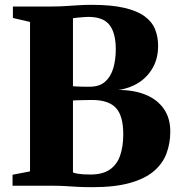

<svg xmlns="http://www.w3.org/2000/svg" viewBox="-20 -770 744 796"><path d="M104.5 -59.5V-679L33.5 -695.5V-743H192Q223.5 -743 251 -744.8Q278.5 -746.5 304.8 -748.2Q331 -750 359 -750Q441.5 -750 495.2 -737.5Q549 -725 579.8 -702.2Q610.5 -679.5 623 -648.5Q635.5 -617.5 635.5 -580Q635.5 -528.5 613.8 -489.8Q592 -451 554.8 -427.2Q517.5 -403.5 471 -397Q535.5 -397 583.8 -377.2Q632 -357.5 659 -319Q686 -280.5 686 -225Q686 -176.5 670.5 -134.5Q655 -92.5 618.5 -61Q582 -29.5 519.5 -11.8Q457 6 363 6Q325.5 6 300 4.5Q274.5 3 250.5 1.5Q226.5 0 194 0H32V-45.5ZM282.5 -412.5Q289 -412 297.5 -411.5Q306 -411 315.2 -410.8Q324.5 -410.5 334.2 -410.5Q344 -410.5 352 -410.5Q392 -410.5 415.5 -431Q439 -451.5 449.5 -486.8Q460 -522 460 -566Q460 -633 434 -666.5Q408 -700 346 -700Q339 -700 326 -699Q313 -698 300.8 -696.8Q288.5 -695.5 282.5 -694.5ZM282.5 -55Q289.5 -52 301.8 -50Q314 -48 328.2 -47.2Q342.5 -46.5 355.5 -46.5Q405.5 -46.5 435.2 -67Q465 -87.5 478 -125Q491 -162.5 491 -213Q491 -290.5 460.2 -323Q429.5 -355.5 361.5 -355.5Q351 -355.5 340 -355.2Q329 -355 318 -354.8Q307 -354.5 298 -354.2Q289 -354 282.5 -353.5Z"/></svg>

Font: Merriweather 72pt Black
Style: Regular
Weight: 900
Version: Version 2.100